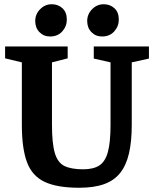

<svg xmlns="http://www.w3.org/2000/svg" viewBox="-20 -867 724 905"><path d="M353 18Q249 18 190 -10Q131 -38 107 -103Q83 -168 83 -278V-573L4 -592V-648H299V-592L225 -573V-278Q225 -191 238.5 -145.5Q252 -100 284 -84.5Q316 -69 372 -69Q420 -69 448 -87Q476 -105 488.5 -150.5Q501 -196 501 -278V-573L422 -591V-648H682V-591L601 -573V-278Q601 -200 588 -144Q575 -88 546.5 -52Q518 -16 470.5 1Q423 18 353 18ZM461 -695Q431 -695 411 -715.5Q391 -736 391 -768Q391 -800 414 -823.5Q437 -847 469 -847Q499 -847 519.5 -828Q540 -809 540 -775Q540 -743 518.5 -719Q497 -695 461 -695ZM216 -695Q186 -695 166 -715.5Q146 -736 146 -768Q146 -800 169 -823.5Q192 -847 224 -847Q254 -847 274.5 -828Q295 -809 295 -775Q295 -743 273.5 -719Q252 -695 216 -695Z"/></svg>

Font: Faustina
Style: Bold
Weight: 700
Designer: Alfonso Garcia
Foundry: http://www.omnibus-type.com
Version: Version 1.200